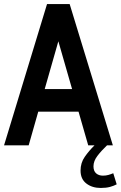

<svg xmlns="http://www.w3.org/2000/svg" viewBox="-22 -720 598 951"><path d="M415 0 367 -167H167.5L120 0H-2L211 -700H323L537 0ZM199.5 -279H335L267 -515.5ZM446 0H508Q480.5 26 460.8 51.8Q441 77.5 441 104Q441 127 454 138.5Q467 150 488 150Q502.5 150 514.8 146.5Q527 143 539 138L556 193Q542 200.5 522.8 205.8Q503.5 211 477 211Q434.5 211 405.8 189Q377 167 377 125Q377 86.5 397.8 56.8Q418.5 27 446 0Z"/></svg>

Font: Cabin Condensed
Style: Bold
Weight: 700
Width: 3
Designer: Pablo Impallari
Foundry: Pablo Impallari. http://www.impallari.com Igino Marini. http://www.ikern.com
Version: Version 3.001; ttfautohint (v1.8.3)